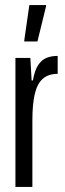

<svg xmlns="http://www.w3.org/2000/svg" viewBox="-20 -739 257 759"><path d="M41 0V-510H100L105 -421H110Q117 -461 131 -482Q145 -503 164.5 -510.5Q184 -518 208 -518V-447Q171 -447 149 -427.5Q127 -408 117.5 -367.5Q108 -327 108 -263V0ZM76 -575V-580L96 -719H162V-714L128 -575Z"/></svg>

Font: Saira UltraCondensed Medium
Style: Regular
Weight: 500
Width: 1
Designer: Hector Gatti with collaboration of the Omnibus-Type team
Foundry: Omnibus-Type
Version: Version 1.101